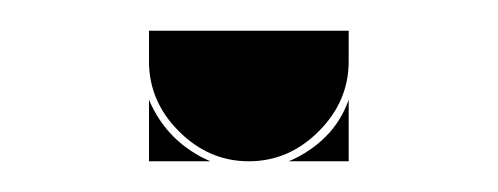

<svg xmlns="http://www.w3.org/2000/svg" viewBox="-20 -107 324 125"><path d="M142 -2Q116 -2 96.5 -21.5Q77 -41 77 -67V-87H207V-67Q207 -41 187.5 -21.5Q168 -2 142 -2ZM77 -42Q89 -14 117 -2H77ZM168 -2Q182 -8 192 -18Q202 -28 207 -42V-2Z"/></svg>

Font: CAT DyFa
Style: Regular
Weight: 400
Designer: Peter Wiegel
Foundry: Peter Wiegel
Version: Version 1.001; ttfautohint (v1.3)